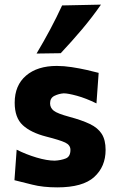

<svg xmlns="http://www.w3.org/2000/svg" viewBox="-20 -797 506 830"><path d="M227.5 13Q165.5 13 119.5 1.2Q73.5 -10.5 42.5 -18L52 -150Q92.5 -129.5 137.8 -116Q183 -102.5 217 -102.5Q244 -104 264.2 -112Q284.5 -120 284.5 -149Q284.5 -170 261.8 -180.8Q239 -191.5 180 -206.5Q113.5 -223.5 78.5 -255.8Q43.5 -288 43.5 -353Q43.5 -428 92.5 -470Q141.5 -512 225.5 -512Q256 -512 290.2 -506.8Q324.5 -501.5 355.5 -494.5Q386.5 -487.5 406.5 -482L397 -350Q351 -372.5 312.5 -383Q274 -393.5 255.5 -393.5Q234.5 -392 215.5 -382.8Q196.5 -373.5 196.5 -350.5Q196.5 -331 212.2 -318.5Q228 -306 280 -292Q334 -277.5 368.5 -261Q403 -244.5 419.8 -218.2Q436.5 -192 436.5 -149Q436.5 -76.5 387.2 -31.8Q338 13 227.5 13ZM138 -565.5Q169 -617.5 196.8 -669.5Q224.5 -721.5 248.5 -773.5L416.5 -777Q379 -723 334.8 -670.5Q290.5 -618 242.5 -567Z"/></svg>

Font: Commissioner Flair
Style: Bold
Weight: 700
Designer: Kostas Bartsokas
Foundry: Kostas Bartsokas
Version: Version 1.000; ttfautohint (v1.8.3)